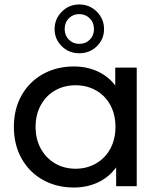

<svg xmlns="http://www.w3.org/2000/svg" viewBox="-20 -832 722 858"><path d="M591 -530V0H499V-84Q467 -40 418 -17Q369 6 310 6Q233 6 172 -28Q111 -62 76.5 -123.5Q42 -185 42 -265Q42 -345 76.5 -406Q111 -467 172 -501Q233 -535 310 -535Q367 -535 415 -513.5Q463 -492 495 -450V-530ZM496 -265Q496 -320 473 -362.5Q450 -405 409 -428Q368 -451 318 -451Q267 -451 226.5 -428Q186 -405 162.5 -362.5Q139 -320 139 -265Q139 -210 162.5 -167.5Q186 -125 226.5 -101.5Q267 -78 318 -78Q368 -78 409 -101.5Q450 -125 473 -167.5Q496 -210 496 -265ZM224 -702Q224 -747 256 -779.5Q288 -812 334 -812Q381 -812 413 -779.5Q445 -747 445 -702Q445 -657 413 -625.5Q381 -594 334 -594Q288 -594 256 -625.5Q224 -657 224 -702ZM400 -702Q400 -731 381 -750Q362 -769 334 -769Q306 -769 287.5 -750Q269 -731 269 -702Q269 -674 287.5 -655Q306 -636 334 -636Q363 -636 381.5 -655Q400 -674 400 -702Z"/></svg>

Font: Montserrat Alternates Medium
Style: Regular
Weight: 500
Designer: Julieta Ulanovsky
Foundry: Julieta Ulanovsky
Version: Version 7.200